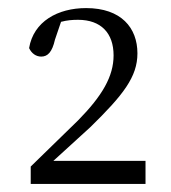

<svg xmlns="http://www.w3.org/2000/svg" viewBox="-20 -917 423 475"><path d="M56 -462H340V-519H112L203 -602C285 -682 320 -727 320 -785C320 -848 280 -897 193 -897C123 -897 63 -864 52 -798C58 -785 69 -777 82 -777C98 -777 109 -788 116 -819L131 -863C146 -867 159 -868 173 -868C230 -868 261 -835 261 -780C261 -728 233 -680 173 -619L56 -505Z"/></svg>

Font: Kiri Minchoo Light
Style: Regular
Weight: 300
Designer: Ryoko NISHIZUKA 西塚涼子 (kana & ideographs); Frank Grießhammer (Latin, Greek & Cyrillic);
akenotsuki.com/eyeben/fonts/ (U+
Foundry: Adobe
akenotsuki.com/eyeben/fonts/
Version: Version 4.002;hotconv 1.0.119;makeotfexe 2.5.65604